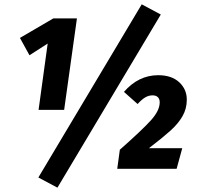

<svg xmlns="http://www.w3.org/2000/svg" viewBox="-20 -779 915 886"><path d="M276 -272H158L200 -578L116 -524L72 -604L226 -694H335ZM722 -712 245 87 157 40 634 -759ZM842 -319Q842 -277 822 -242.5Q802 -208 766.5 -176Q731 -144 667 -95H821L795 0H521L533 -88Q637 -180 677 -224.5Q717 -269 717 -307Q717 -322 708.5 -330.5Q700 -339 684 -339Q666 -339 650 -329.5Q634 -320 615 -299L552 -355Q619 -432 710 -432Q772 -432 807 -399.5Q842 -367 842 -319Z"/></svg>

Font: Fira Sans Condensed ExtraBold
Style: Italic
Weight: 800
Width: 3
Italic angle: -8°
Designer: bBox Type GmbH & Carrois Corporate GbR & Edenspiekermann AG
Foundry: bBox Type GmbH & Carrois Corporate GbR & Edenspiekermann AG
Version: Version 4.301